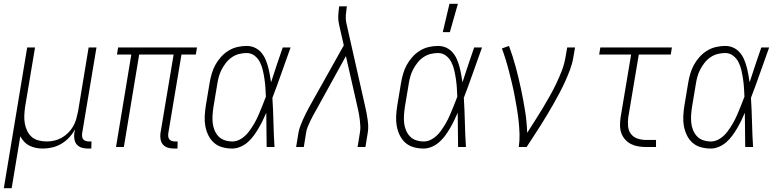

<svg xmlns="http://www.w3.org/2000/svg" viewBox="-43 -768 4063 1003"><path d="M-23 215 99 -520H140L88 -209Q85 -188 84 -166Q83 -144 86.5 -123.5Q90 -103 99 -84.5Q108 -66 122.5 -53Q137 -40 158 -34.5Q179 -29 201 -29Q221 -29 241 -33.5Q261 -38 279.5 -48.5Q298 -59 313.5 -74.5Q329 -90 339.5 -108.5Q350 -127 355.5 -147Q361 -167 365 -187L420 -520H461L386 -71Q385 -62 386 -54Q387 -46 392 -40Q397 -34 405.5 -31.5Q414 -29 422 -29H435L434 8H415Q399 8 384 3.5Q369 -1 359 -12Q349 -23 346 -39Q343 -55 345 -71L349 -93Q337 -70 319 -50.5Q301 -31 278.5 -17.5Q256 -4 231 2Q206 8 181 8Q162 8 144.5 4.5Q127 1 111 -7Q95 -15 83 -28Q71 -41 63 -56L18 215Z M865 8Q849 8 834 3.5Q819 -1 809 -12Q799 -23 796 -39Q793 -55 795 -71L864 -483H684L604 0H563L643 -483H568L574 -520H986L980 -483H905L836 -71Q835 -62 836 -54Q837 -46 842 -40Q847 -34 855 -31.5Q863 -29 872 -29H885L884 8Z M1170 8Q1143 8 1118 1Q1093 -6 1074.5 -22.5Q1056 -39 1045 -62Q1034 -85 1029.5 -110Q1025 -135 1026.5 -162Q1028 -189 1032 -215L1052 -335Q1056 -359 1063 -383Q1070 -407 1082 -429Q1094 -451 1111.5 -470.5Q1129 -490 1151 -503.5Q1173 -517 1197.5 -522.5Q1222 -528 1245 -528Q1268 -528 1287 -519.5Q1306 -511 1320 -495.5Q1334 -480 1342.5 -461Q1351 -442 1356.5 -422Q1362 -402 1366 -380.5Q1370 -359 1373 -338Q1388 -384 1403 -429.5Q1418 -475 1434 -520H1475Q1451 -454 1428 -388Q1405 -322 1380 -257Q1384 -193 1385.5 -128.5Q1387 -64 1391 0H1350Q1349 -45 1349 -89.5Q1349 -134 1348 -179Q1339 -158 1329 -137.5Q1319 -117 1307.5 -97.5Q1296 -78 1282.5 -59.5Q1269 -41 1251.5 -25.5Q1234 -10 1212.5 -1Q1191 8 1170 8ZM1171 -29Q1195 -29 1217.5 -43.5Q1240 -58 1256 -79Q1272 -100 1285 -122.5Q1298 -145 1308 -168.5Q1318 -192 1327.5 -215.5Q1337 -239 1346 -263Q1345 -286 1343.5 -309.5Q1342 -333 1338.5 -356Q1335 -379 1330 -401Q1325 -423 1315 -443Q1305 -463 1287 -477Q1269 -491 1245 -491Q1226 -491 1206 -486Q1186 -481 1168.5 -469Q1151 -457 1138 -440.5Q1125 -424 1115.5 -406Q1106 -388 1100.5 -368.5Q1095 -349 1092 -329L1072 -209Q1069 -189 1067.5 -168Q1066 -147 1068 -127Q1070 -107 1077.5 -88.5Q1085 -70 1098 -56Q1111 -42 1130.5 -35.5Q1150 -29 1171 -29Z M1504 0 1516 -74Q1519 -91 1525.5 -108.5Q1532 -126 1539.5 -143Q1547 -160 1555.5 -176.5Q1564 -193 1573 -210L1753 -531L1728 -641Q1723 -662 1724 -684Q1725 -706 1728 -728L1729 -735H1769L1768 -728Q1765 -708 1763.5 -688Q1762 -668 1766 -649L1865 -210Q1869 -193 1872 -176.5Q1875 -160 1877.5 -143Q1880 -126 1880.5 -108.5Q1881 -91 1878 -74L1866 0H1825L1837 -74Q1840 -90 1839.5 -106.5Q1839 -123 1837 -139Q1835 -155 1832.5 -170.5Q1830 -186 1826 -202L1764 -475L1608 -192Q1600 -178 1592 -163.5Q1584 -149 1577 -134Q1570 -119 1564 -104Q1558 -89 1556 -74L1544 0Z M2170 8Q2143 8 2118 1Q2093 -6 2074.5 -22.5Q2056 -39 2045 -62Q2034 -85 2029.5 -110Q2025 -135 2026.5 -162Q2028 -189 2032 -215L2052 -335Q2056 -359 2063 -383Q2070 -407 2082 -429Q2094 -451 2111.5 -470.5Q2129 -490 2151 -503.5Q2173 -517 2197.5 -522.5Q2222 -528 2245 -528Q2268 -528 2287 -519.5Q2306 -511 2320 -495.5Q2334 -480 2342.5 -461Q2351 -442 2356.5 -422Q2362 -402 2366 -380.5Q2370 -359 2373 -338Q2388 -384 2403 -429.5Q2418 -475 2434 -520H2475Q2451 -454 2428 -388Q2405 -322 2380 -257Q2384 -193 2385.5 -128.5Q2387 -64 2391 0H2350Q2349 -45 2349 -89.5Q2349 -134 2348 -179Q2339 -158 2329 -137.5Q2319 -117 2307.5 -97.5Q2296 -78 2282.5 -59.5Q2269 -41 2251.5 -25.5Q2234 -10 2212.5 -1Q2191 8 2170 8ZM2171 -29Q2195 -29 2217.5 -43.5Q2240 -58 2256 -79Q2272 -100 2285 -122.5Q2298 -145 2308 -168.5Q2318 -192 2327.5 -215.5Q2337 -239 2346 -263Q2345 -286 2343.5 -309.5Q2342 -333 2338.5 -356Q2335 -379 2330 -401Q2325 -423 2315 -443Q2305 -463 2287 -477Q2269 -491 2245 -491Q2226 -491 2206 -486Q2186 -481 2168.5 -469Q2151 -457 2138 -440.5Q2125 -424 2115.5 -406Q2106 -388 2100.5 -368.5Q2095 -349 2092 -329L2072 -209Q2069 -189 2067.5 -168Q2066 -147 2068 -127Q2070 -107 2077.5 -88.5Q2085 -70 2098 -56Q2111 -42 2130.5 -35.5Q2150 -29 2171 -29ZM2270 -600 2305 -748H2349L2307 -600Z M2667 0Q2672 -34 2671 -67.5Q2670 -101 2666.5 -134Q2663 -167 2657.5 -199.5Q2652 -232 2646 -264.5Q2640 -297 2632.5 -328.5Q2625 -360 2617 -391.5Q2609 -423 2599.5 -454Q2590 -485 2579 -515L2616 -528Q2636 -474 2651 -418.5Q2666 -363 2678 -306.5Q2690 -250 2699.5 -192Q2709 -134 2711 -74Q2731 -106 2751.5 -137.5Q2772 -169 2791 -201Q2810 -233 2828.5 -265.5Q2847 -298 2863 -331.5Q2879 -365 2892 -399Q2905 -433 2911 -468L2920 -520H2961L2952 -468Q2947 -437 2935.5 -406Q2924 -375 2910.5 -345Q2897 -315 2881.5 -285.5Q2866 -256 2849.5 -227Q2833 -198 2816 -169.5Q2799 -141 2781 -112.5Q2763 -84 2744.5 -56Q2726 -28 2708 0Z M3332 0Q3311 0 3290.5 -3.5Q3270 -7 3252.5 -16Q3235 -25 3222 -40Q3209 -55 3202.5 -73.5Q3196 -92 3196 -113Q3196 -134 3199 -155L3254 -483H3087L3093 -520H3467L3461 -483H3294L3239 -155Q3236 -132 3238 -109Q3240 -86 3252.5 -69Q3265 -52 3286.5 -44.5Q3308 -37 3331 -37H3384V0Z M3670 8Q3643 8 3618 1Q3593 -6 3574.5 -22.5Q3556 -39 3545 -62Q3534 -85 3529.5 -110Q3525 -135 3526.5 -162Q3528 -189 3532 -215L3552 -335Q3556 -359 3563 -383Q3570 -407 3582 -429Q3594 -451 3611.5 -470.5Q3629 -490 3651 -503.5Q3673 -517 3697.5 -522.5Q3722 -528 3745 -528Q3768 -528 3787 -519.5Q3806 -511 3820 -495.5Q3834 -480 3842.5 -461Q3851 -442 3856.5 -422Q3862 -402 3866 -380.5Q3870 -359 3873 -338Q3888 -384 3903 -429.5Q3918 -475 3934 -520H3975Q3951 -454 3928 -388Q3905 -322 3880 -257Q3884 -193 3885.5 -128.5Q3887 -64 3891 0H3850Q3849 -45 3849 -89.5Q3849 -134 3848 -179Q3839 -158 3829 -137.5Q3819 -117 3807.5 -97.5Q3796 -78 3782.5 -59.5Q3769 -41 3751.5 -25.5Q3734 -10 3712.5 -1Q3691 8 3670 8ZM3671 -29Q3695 -29 3717.5 -43.5Q3740 -58 3756 -79Q3772 -100 3785 -122.5Q3798 -145 3808 -168.5Q3818 -192 3827.5 -215.5Q3837 -239 3846 -263Q3845 -286 3843.5 -309.5Q3842 -333 3838.5 -356Q3835 -379 3830 -401Q3825 -423 3815 -443Q3805 -463 3787 -477Q3769 -491 3745 -491Q3726 -491 3706 -486Q3686 -481 3668.5 -469Q3651 -457 3638 -440.5Q3625 -424 3615.5 -406Q3606 -388 3600.5 -368.5Q3595 -349 3592 -329L3572 -209Q3569 -189 3567.5 -168Q3566 -147 3568 -127Q3570 -107 3577.5 -88.5Q3585 -70 3598 -56Q3611 -42 3630.5 -35.5Q3650 -29 3671 -29Z"/></svg>

Font: Iosevka Curly Extralight
Style: Italic
Weight: 200
Italic angle: -9°
Monospace: yes
Designer: Belleve Invis
Foundry: Belleve Invis
Version: Version 22.1.2; ttfautohint (v1.8.4)